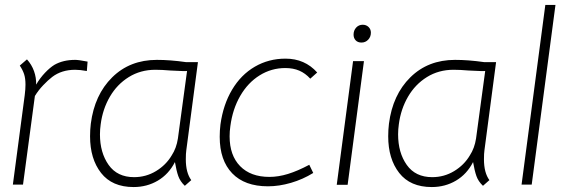

<svg xmlns="http://www.w3.org/2000/svg" viewBox="-20 -747 2303 776"><path d="M334 -498 331 -460Q303 -465 284 -465Q229 -465 191 -436Q174 -423 154.5 -402.5Q135 -382 121 -359L73 -1H32L80 -363Q83 -387 83 -405Q83 -430 77.5 -447Q72 -464 60 -482L89 -507Q108 -486 117.5 -459.5Q127 -433 126 -405Q142 -432 162 -453Q182 -474 200 -485Q235 -505 284 -505Q298 -505 334 -498Z M344 -196Q344 -222 347 -247Q362 -364 433.5 -434.5Q505 -505 614 -505Q668 -505 731 -496H780L733 -140Q731 -127 731 -103Q731 -49 753 -19L727 4Q708 -14 700.5 -35.5Q693 -57 687 -92Q662 -43 618 -17Q574 9 520 9Q433 9 388.5 -48Q344 -105 344 -196ZM674 -119Q693 -148 699 -187L736 -460Q725 -459 702.5 -460.5Q680 -462 669 -462Q634 -465 608 -465Q548 -465 500.5 -435.5Q453 -406 424 -356Q395 -306 387 -245Q384 -224 384 -204Q384 -130 419 -80.5Q454 -31 522 -31Q570 -31 610.5 -55.5Q651 -80 674 -119Z M868 -194Q868 -219 871 -244Q882 -324 918 -384.5Q954 -445 1010 -477.5Q1066 -510 1134 -510Q1212 -510 1262 -454L1234 -429Q1214 -451 1189.5 -461.5Q1165 -472 1133 -472Q1077 -472 1029.5 -442.5Q982 -413 951 -359.5Q920 -306 911 -237Q908 -216 908 -196Q908 -119 950.5 -75.5Q993 -32 1069 -32Q1105 -32 1144 -44Q1183 -56 1230 -81L1246 -48Q1204 -22 1156 -8Q1108 6 1063 6Q969 6 918.5 -46.5Q868 -99 868 -194Z M1407 -500H1451L1385 0H1341ZM1409 -607Q1409 -624 1419.5 -635.5Q1430 -647 1446 -647Q1460 -647 1469.5 -638Q1479 -629 1479 -615Q1479 -598 1468 -586.5Q1457 -575 1441 -575Q1426 -575 1417.5 -584Q1409 -593 1409 -607Z M1549 -196Q1549 -222 1552 -247Q1567 -364 1638.5 -434.5Q1710 -505 1819 -505Q1873 -505 1936 -496H1985L1938 -140Q1936 -127 1936 -103Q1936 -49 1958 -19L1932 4Q1913 -14 1905.5 -35.5Q1898 -57 1892 -92Q1867 -43 1823 -17Q1779 9 1725 9Q1638 9 1593.5 -48Q1549 -105 1549 -196ZM1879 -119Q1898 -148 1904 -187L1941 -460Q1930 -459 1907.5 -460.5Q1885 -462 1874 -462Q1839 -465 1813 -465Q1753 -465 1705.5 -435.5Q1658 -406 1629 -356Q1600 -306 1592 -245Q1589 -224 1589 -204Q1589 -130 1624 -80.5Q1659 -31 1727 -31Q1775 -31 1815.5 -55.5Q1856 -80 1879 -119Z M2184 -727H2225L2129 -1H2088Z"/></svg>

Font: Bellota Text Light
Style: Italic
Weight: 300
Italic angle: -7.5°
Designer: Kemie Guaida
Foundry: Kemie Guaida
Version: Version 4.001